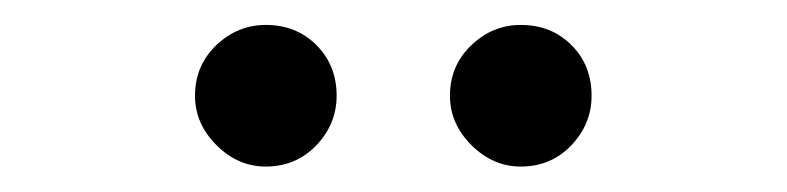

<svg xmlns="http://www.w3.org/2000/svg" viewBox="-20 -770 631 154"><path d="M193.2 -636.4Q217.3 -636.4 233.7 -653.4Q250 -670.5 250 -693.2Q250 -717.7 233.8 -733.8Q217.7 -750 193.2 -750Q170.5 -750 153.4 -733.7Q136.4 -717.3 136.4 -693.2Q136.4 -670.8 153.6 -653.6Q170.8 -636.4 193.2 -636.4ZM397.7 -636.4Q421.9 -636.4 438.2 -653.4Q454.5 -670.5 454.5 -693.2Q454.5 -717.7 438.4 -733.8Q422.2 -750 397.7 -750Q375 -750 358 -733.7Q340.9 -717.3 340.9 -693.2Q340.9 -670.8 358.1 -653.6Q375.4 -636.4 397.7 -636.4Z"/></svg>

Font: Inter-Regular
Style: Regular
Weight: 500
Designer: Rasmus Andersson
Foundry: rsms
Version: ""